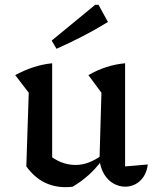

<svg xmlns="http://www.w3.org/2000/svg" viewBox="-20 -766 635 795"><path d="M498 -77 592 -85Q588 -54 574 -33.5Q560 -13 540 -3Q520 7 499 7Q474 7 451 -5.5Q428 -18 412 -43.5Q396 -69 392 -105L400 -382L346 -455Q419 -497 498 -504ZM281 7Q273 8 266 8.5Q259 9 252 9Q202 9 161.5 -12Q121 -33 89 -77L177 -129Q231 -83 293 -83Q346 -83 400 -122L402 -102Q376 -67 345.5 -40Q315 -13 281 7ZM89 -77 99 -382 43 -455Q121 -497 196 -504V-91ZM214 -564 194 -598 374 -746H388L427 -675Q375 -643 321.5 -615.5Q268 -588 214 -564Z"/></svg>

Font: Piazzolla Thin SemiBold
Style: Regular
Weight: 600
Version: Version 2.005